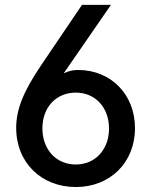

<svg xmlns="http://www.w3.org/2000/svg" viewBox="-20 -747 609 777"><path d="M45.5 -232.2C44.4 -87.4 149.1 9.9 286.9 9.9C425.1 9.9 526.3 -88.8 526.3 -228.3C526.3 -365.1 428.6 -463.8 296.2 -463.8C277 -463.8 257.1 -460.2 237.6 -449.9L429 -727.3H311.8L146.7 -483.3C72.4 -373.6 46.5 -303.3 45.5 -232.2ZM151.6 -228C151.6 -312.5 207 -372.2 286.6 -372.2C365.4 -372.2 421.2 -312.5 421.2 -226.9C421.2 -142 365.8 -81.3 286.6 -81.3C207 -81.3 151.6 -142 151.6 -228Z"/></svg>

Font: RED Number Medium
Style: Regular
Weight: 500
Designer: RED UED
Foundry: rsms
Version: Version 1.003;FEAKit 1.0